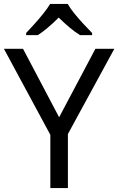

<svg xmlns="http://www.w3.org/2000/svg" viewBox="-20 -964 606 984"><path d="M283 -363 469 -714H566L328 -277V0H238V-273L0 -714H98ZM327 -944Q339 -922 361.5 -894.5Q384 -867 408.5 -840.5Q433 -814 452 -795V-784H390Q364 -800 336 -823.5Q308 -847 281 -874Q254 -847 227 -824Q200 -801 174 -784H114V-795Q133 -815 156.5 -841Q180 -867 202 -894.5Q224 -922 237 -944Z"/></svg>

Font: Noto Sans Kharoshthi
Style: Regular
Weight: 400
Designer: Monotype Design Team
Foundry: Monotype Imaging Inc.
Version: Version 2.004; ttfautohint (v1.8.4.7-5d5b)